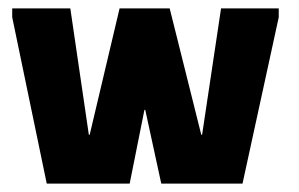

<svg xmlns="http://www.w3.org/2000/svg" viewBox="-20 -436 709 456"><path d="M91 0 9 -395V-416H147L191 -116H193L264 -416H383L458 -116H460L505 -416H642V-395L556 0H363L325 -175H323L288 0Z"/></svg>

Font: Darker Grotesque Black
Style: Regular
Weight: 900
Designer: Gabriel Lam
Foundry: TypeRant
Version: Version 1.000;gftools[0.9.28]